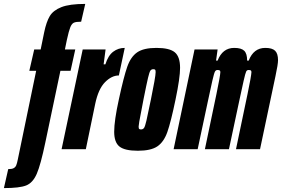

<svg xmlns="http://www.w3.org/2000/svg" viewBox="-104 -763 1442 982"><path d="M-13 53 81 -401H46L71 -510H104L122 -598Q133 -651 150.5 -680.5Q168 -710 210 -726.5Q252 -743 332 -743L311 -652Q285 -652 274 -647Q263 -642 255.5 -623.5Q248 -605 238 -559L228 -510H281L257 -401H205L128 -35Q104 80 84 126Q64 172 30 185.5Q-4 199 -84 199L-62 102Q-43 102 -34 97Q-25 92 -21 82.5Q-17 73 -13 53Z M319 -510H436L426 -434H435Q449 -479 475 -498.5Q501 -518 534 -518L504 -377Q467 -377 433 -342.5Q399 -308 383 -232L335 0H211Z M480 -89Q480 -146 504 -255Q529 -371 547 -422Q565 -473 598 -495.5Q631 -518 696 -518Q763 -518 790 -495.5Q817 -473 817 -416Q817 -365 794 -255Q770 -139 752 -88Q734 -37 701 -14.5Q668 8 601 8Q534 8 507 -13.5Q480 -35 480 -89ZM668 -255Q679 -309 685.5 -345.5Q692 -382 692 -394Q692 -404 689.5 -406.5Q687 -409 680 -409Q670 -409 665 -401.5Q660 -394 653 -364.5Q646 -335 630 -255L619 -197Q605 -127 605 -116Q605 -106 608 -103.5Q611 -101 617 -101Q627 -101 632.5 -108.5Q638 -116 645 -146.5Q652 -177 668 -255Z M891 -510H1009L1001 -453H1009Q1034 -518 1094 -518Q1130 -518 1145 -503.5Q1160 -489 1160 -453H1168Q1193 -518 1253 -518Q1288 -518 1303 -503.5Q1318 -489 1318 -455Q1318 -434 1305 -374L1226 0H1103L1162 -282Q1181 -373 1182 -394Q1182 -401 1178.5 -403Q1175 -405 1167 -405Q1159 -405 1155 -397Q1151 -389 1142 -349.5Q1133 -310 1119 -244L1067 0H944L1003 -282Q1022 -373 1023 -394Q1023 -401 1019.5 -403Q1016 -405 1008 -405Q1000 -405 995.5 -397Q991 -389 982 -350Q973 -311 959 -244L907 0H784Z"/></svg>

Font: Saira Ultra Condensed Black
Style: Italic
Weight: 900
Width: 1
Italic angle: -12°
Designer: Hector Gatti with collaboration of the Omnibus-Type team
Foundry: Omnibus-Type
Version: Version 1.001; ttfautohint (v1.8)